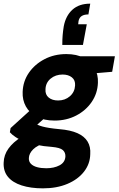

<svg xmlns="http://www.w3.org/2000/svg" viewBox="-47 -804 649 1051"><path d="M188 227Q121 227 71.5 211Q22 195 -3.5 164Q-29 133 -27 87Q-26 44 -0.5 9Q25 -26 69 -53.5Q113 -81 173 -100L207 -24Q157 -9 134.5 13.5Q112 36 111 61Q110 80 122 92.5Q134 105 156 111Q178 117 206 117Q249 117 279 101Q309 85 311 53Q312 31 297 17.5Q282 4 236 0Q191 -3 154 -11Q117 -19 88 -29.5Q59 -40 38.5 -53.5Q18 -67 7 -80L11 -103L141 -221L233 -189L82 -56L140 -131Q150 -125 161 -120Q172 -115 187 -111Q202 -107 224 -103.5Q246 -100 278 -97Q339 -92 377 -75Q415 -58 432.5 -29Q450 0 447 40Q446 93 413 135.5Q380 178 322 202.5Q264 227 188 227ZM252 -144Q194 -144 154 -165Q114 -186 94.5 -221.5Q75 -257 77 -301Q79 -359 111 -405.5Q143 -452 196.5 -480Q250 -508 316 -508Q373 -508 412.5 -487Q452 -466 471.5 -430.5Q491 -395 489 -351Q487 -293 455 -246Q423 -199 370 -171.5Q317 -144 252 -144ZM271 -254Q309 -254 335.5 -277Q362 -300 364 -336Q366 -365 346.5 -380.5Q327 -396 296 -396Q257 -396 230 -373.5Q203 -351 202 -315Q200 -286 219.5 -270Q239 -254 271 -254ZM379 -395 374 -496H582L567 -411ZM447 -784 437 -725Q414 -725 400.5 -716.5Q387 -708 383 -689L381 -671H428L407 -558H294Q294 -589 296 -612Q298 -635 302 -660Q313 -718 349.5 -751Q386 -784 447 -784Z"/></svg>

Font: DM Sans 28pt Black
Style: Italic
Weight: 900
Italic angle: -10°
Version: Version 4.004;gftools[0.9.30]